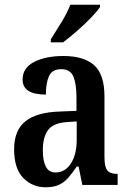

<svg xmlns="http://www.w3.org/2000/svg" viewBox="-20 -786 551 816"><path d="M174 10Q118 10 79 -29.5Q40 -69 40 -152Q40 -232 88 -270.5Q136 -309 234 -312L305 -315V-373Q305 -429 292 -460.5Q279 -492 240 -492Q202 -492 188.5 -463Q175 -434 175 -384Q76 -384 76 -448Q76 -498 125.5 -523Q175 -548 249 -548Q336 -548 380 -509Q424 -470 424 -375V-118Q424 -77 436 -62Q448 -47 477 -47H480V0H330L314 -78H306Q287 -50 270 -30.5Q253 -11 230.5 -0.5Q208 10 174 10ZM216 -53Q257 -53 281.5 -91.5Q306 -130 306 -191V-270L263 -267Q206 -263 184 -233Q162 -203 162 -147Q162 -102 175 -77.5Q188 -53 216 -53ZM196 -619Q217 -652 241.5 -692Q266 -732 279 -766H405V-756Q394 -739 367 -711Q340 -683 307.5 -654.5Q275 -626 248 -606H196Z"/></svg>

Font: Noto Serif Hebrew Condensed SemiBold
Style: Regular
Weight: 600
Width: 3
Designer: Monotype Design Team
Foundry: Monotype Imaging Inc.
Version: Version 2.004; ttfautohint (v1.8.4.7-5d5b)